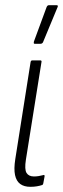

<svg xmlns="http://www.w3.org/2000/svg" viewBox="-20 -715 243 741"><path d="M97 6Q73 6 58 -5Q43 -16 38 -39.5Q33 -63 39 -101L98 -475Q99 -482 105 -482H135Q142 -482 140 -475L80 -99Q74 -61 82.5 -47.5Q91 -34 111 -34Q121 -34 129.5 -35.5Q138 -37 146 -39Q153 -42 152 -34L147 -7Q146 -2 143 -1Q134 2 122.5 4Q111 6 97 6ZM114 -546Q111 -546 110.5 -548Q110 -550 111 -555L160 -688Q162 -692 164 -693.5Q166 -695 170 -695H198Q202 -695 203 -693Q204 -691 202 -687L146 -552Q143 -546 136 -546Z"/></svg>

Font: Sofia Sans Extra Condensed Light
Style: Italic
Weight: 300
Italic angle: -9°
Version: Version 4.100